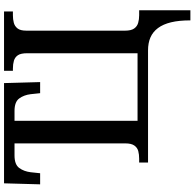

<svg xmlns="http://www.w3.org/2000/svg" viewBox="-26 -728 964 952"><g transform="rotate(-90 456.0 -252.0)"><path d="M831 210Q831 154 821.5 114.5Q812 75 793 49.5Q774 24 746.5 12Q719 0 682 0H126V-44H145Q166 -44 183 -48.5Q200 -53 210.5 -68Q221 -83 221 -112V-662H161Q116 -662 99 -638.5Q82 -615 78 -582L73 -535H18L23 -714H520L525 -535H470L465 -582Q461 -615 444 -638.5Q427 -662 382 -662H333V-52H668V-599Q668 -631 658 -645.5Q648 -660 631 -665Q614 -670 592 -670H581V-714H875V-670H856Q836 -670 819 -665.5Q802 -661 791 -647Q780 -633 780 -603V-114Q780 -84 790.5 -69Q801 -54 818.5 -49Q836 -44 856 -44H881V210Z"/></g></svg>

Font: ET Text
Style: Regular
Weight: 470
Designer: Monotype Design Team
Foundry: Monotype Imaging Inc.
Version: Version 2.009